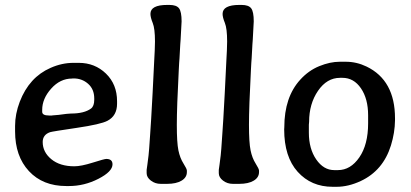

<svg xmlns="http://www.w3.org/2000/svg" viewBox="-20 -734 1634 764"><path d="M147.9 -296.9V-289.1Q147.9 -274.4 174.8 -274.4H186.5L189.5 -274.9L213.4 -276.9Q251 -282.2 262.2 -282.2Q315.4 -282.2 342.3 -302.2Q355 -312 355 -336.9V-342.3Q355 -378.9 330.8 -400.4Q306.6 -421.9 272.9 -421.9H269.5L266.6 -421.4Q219.2 -421.4 183.6 -381.3Q147.9 -341.3 147.9 -296.9ZM254.4 6.3H243.7Q150.4 6.3 95.2 -53Q40 -112.3 40 -211.4V-232.9Q40 -280.3 58.6 -329.1Q96.2 -426.8 181.2 -463.9Q226.1 -483.9 272.5 -483.9H293.5Q357.4 -483.9 401.6 -441.2Q445.8 -398.4 445.8 -331.1V-321.3Q445.8 -273.4 407.7 -253.4Q381.3 -239.3 284.7 -225.1Q188 -210.9 179.2 -208Q149.9 -197.8 149.9 -168.9Q149.9 -128.9 184.1 -100.6Q218.3 -72.3 275.9 -72.3Q302.7 -72.3 349.1 -86.9Q395.5 -101.6 402.8 -101.6Q427.7 -101.6 427.7 -80.1Q427.7 -51.3 371.6 -22.5Q315.4 6.3 254.4 6.3Z M578.6 -678.7Q578.6 -714.4 645.5 -714.4H654.3Q682.1 -714.4 692.4 -700.9Q702.6 -687.5 702.6 -648.9L698.7 -576.2Q697.3 -559.1 697.3 -557.6L696.3 -539.1Q695.3 -521 694.3 -502.4L692.9 -483.9L691.4 -456.1Q683.6 -307.6 683.6 -237.1Q683.6 -166.5 689.9 -135.7Q696.3 -105 710 -83.5Q723.6 -62 723.6 -55.2V-49.3Q723.6 -27.8 702.4 -15.1Q681.2 -2.4 645 -2.4H619.6Q597.2 -2.4 580.3 -15.4Q563.5 -28.3 563.5 -44.9V-58.1L566.4 -78.6Q572.3 -121.1 573.5 -142.3Q574.7 -163.6 577.6 -201.4Q580.6 -239.3 587.2 -363Q593.8 -486.8 593.8 -496.1L595.7 -532.7L596.7 -568.8Q596.7 -620.6 587.6 -642.8Q578.6 -665 578.6 -678.7Z M865.7 -678.7Q865.7 -714.4 932.6 -714.4H941.4Q969.2 -714.4 979.5 -700.9Q989.7 -687.5 989.7 -648.9L985.8 -576.2Q984.4 -559.1 984.4 -557.6L983.4 -539.1Q982.4 -521 981.4 -502.4L980 -483.9L978.5 -456.1Q970.7 -307.6 970.7 -237.1Q970.7 -166.5 977.1 -135.7Q983.4 -105 997.1 -83.5Q1010.7 -62 1010.7 -55.2V-49.3Q1010.7 -27.8 989.5 -15.1Q968.3 -2.4 932.1 -2.4H906.7Q884.3 -2.4 867.4 -15.4Q850.6 -28.3 850.6 -44.9V-58.1L853.5 -78.6Q859.4 -121.1 860.6 -142.3Q861.8 -163.6 864.7 -201.4Q867.7 -239.3 874.3 -363Q880.9 -486.8 880.9 -496.1L882.8 -532.7L883.8 -568.8Q883.8 -620.6 874.8 -642.8Q865.7 -665 865.7 -678.7Z M1209 -206.1Q1209 -142.1 1238.3 -99.6Q1267.6 -57.1 1310.1 -57.1H1324.7Q1375 -57.1 1409.9 -107.9Q1444.8 -158.7 1444.8 -243.2V-275.4Q1444.8 -340.8 1416.3 -382.6Q1387.7 -424.3 1342.8 -424.3H1333Q1280.8 -424.3 1245.4 -372.6Q1210 -320.8 1210 -249L1209 -237.8ZM1319.3 9.3H1303.7Q1218.3 9.3 1164.6 -50.3Q1110.8 -109.9 1110.8 -219.2L1111.3 -227.5Q1111.3 -347.7 1174.8 -417Q1208 -453.6 1250.7 -470.9Q1293.5 -488.3 1332 -488.3H1356Q1398.9 -488.3 1438.5 -469.2Q1551.8 -414.6 1551.8 -263.2V-255.4Q1551.3 -206.1 1535.6 -155.3Q1504.4 -55.2 1415.5 -13.7Q1366.2 9.3 1319.3 9.3Z"/></svg>

Font: Averia Gruesa Libre
Style: Regular
Weight: 400
Italic angle: -1.70001°
Version: Version 1.002